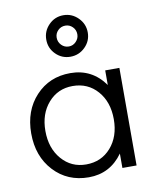

<svg xmlns="http://www.w3.org/2000/svg" viewBox="-86 -825 733 907"><g transform="rotate(-10 280.5 -371.5)"><path d="M350.5 -589Q321 -560 280 -560Q239 -560 210 -589Q181 -618 181 -659Q181 -700 210 -729.5Q239 -759 280 -759Q321 -759 350.5 -729.5Q380 -700 380 -659Q380 -618 350.5 -589ZM281 -709Q260 -709 245.5 -694.5Q231 -680 231 -660Q231 -639 245.5 -624Q260 -609 281 -609Q301 -609 315.5 -624Q330 -639 330 -659Q330 -680 315.5 -694.5Q301 -709 281 -709ZM430 -468H498V0H430V-69Q369 16 267 16Q165 16 99.5 -54.5Q34 -125 34 -235Q34 -344 99 -414Q164 -484 265 -484Q369 -484 430 -398ZM265 -46Q338 -46 384 -98.5Q430 -151 430 -234Q430 -317 384 -369.5Q338 -422 265 -422Q194 -422 148 -369.5Q102 -317 102 -235Q102 -152 148 -99Q194 -46 265 -46Z"/></g></svg>

Font: Didact Gothic
Style: Regular
Weight: 400
Designer: Daniel Johnson
Foundry: Daniel Johnson
Version: Version 2.101;PS 002.101;hotconv 1.0.88;makeotf.lib2.5.64775